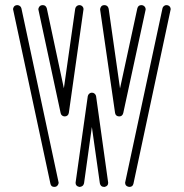

<svg xmlns="http://www.w3.org/2000/svg" viewBox="-20 -733 721 753"><path d="M234.4 -276.4Q228 -276.4 223.4 -280Q218.8 -283.7 217.8 -289.6Q130.4 -694.3 130.4 -696.3Q130.4 -701.2 133.8 -706.1Q138.2 -712.9 147.9 -712.9Q159.7 -712.9 163.6 -700.2L230.5 -386.7L274.9 -698.7Q276.4 -705.6 281 -709.2Q285.6 -712.9 291 -712.9Q299.8 -712.9 304.7 -706.1Q307.6 -702.1 307.6 -697.3L250 -290.5Q247.6 -277.3 234.4 -276.4ZM390.1 0H388.2Q374.5 0 371.6 -14.2L340.3 -234.9L309.6 -14.2Q308.1 -7.3 303.2 -3.7Q298.3 0 292.5 0H291Q276.4 -2.9 276.4 -16.1L324.2 -355.5Q325.2 -361.3 329.8 -365.5Q334.5 -369.6 340.3 -369.6Q346.7 -369.6 351.3 -365.5Q356 -361.3 356.9 -355.5L404.3 -16.1Q404.3 -2.9 390.1 0ZM192.9 0Q180.2 0 177.7 -12.7L31.2 -696.8Q31.2 -701.2 34.2 -706.1Q38.6 -712.9 48.3 -712.9Q52.7 -712.9 57.6 -709.7Q62.5 -706.5 64 -700.2Q210 -18.6 210 -16.6Q210 -11.7 206.5 -6.8Q202.1 0 192.9 0ZM447.3 -276.4H446.8Q433.1 -277.3 431.2 -290.5L372.6 -695.8Q372.6 -701.7 376.7 -707.3Q380.9 -712.9 389.6 -712.9Q402.8 -712.9 406.2 -698.7L450.7 -386.2L518.6 -700.2Q522 -712.9 534.2 -712.9Q543.5 -712.9 548.8 -705.1Q551.3 -701.2 551.3 -695.8Q551.3 -693.8 463.4 -289.6Q460 -276.4 447.3 -276.4ZM487.8 0 483.9 -0.5Q470.7 -3.4 470.7 -16.6Q470.7 -18.6 617.2 -700.2Q618.7 -706.5 624.5 -710.4Q627.9 -712.9 632.3 -712.9Q642.1 -712.9 647 -705.6Q649.4 -701.2 649.4 -696.8L503.4 -12.7Q500.5 0 487.8 0Z"/></svg>

Font: Neon Sans
Style: Regular
Weight: 400
Designer: GGBot
Version: 0.80